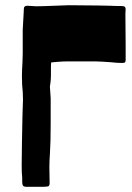

<svg xmlns="http://www.w3.org/2000/svg" viewBox="-20 -716 505 735"><path d="M189 -694 243 -696 352 -695 402 -694Q417 -693 443 -693Q454 -693 457.5 -690Q461 -687 461 -680L460 -663L461 -546V-496V-488Q461 -480 458.5 -477.5Q456 -475 446 -475Q430 -475 401 -478Q386 -479 371 -480Q356 -481 345 -481H239Q221 -481 197 -479L176 -477Q175 -471 175 -459V-426Q175 -414 173 -398L171 -385L174 -340V-243Q174 -171 171 -126Q169 -100 169 -75L170 -16Q170 -5 165 -3Q160 -1 147 -1H78Q69 -2 67 -7Q65 -12 65 -21Q65 -30 65 -36Q63 -52 63 -83L64 -167L66 -272L68 -336L67 -365Q64 -388 64 -424Q64 -447 66 -477L67 -512V-602Q67 -612 69 -638L71 -674V-678Q71 -688 74.5 -691Q78 -694 85 -694Q92 -694 100.5 -693Q109 -692 119 -692Q141 -692 189 -694Z"/></svg>

Font: Barrio
Style: Regular
Weight: 400
Designer: Pablo Cosgaya & Sergio Jimenez
Foundry: Pablo Cosgaya & Sergio Jimenez
Version: Version 1.005